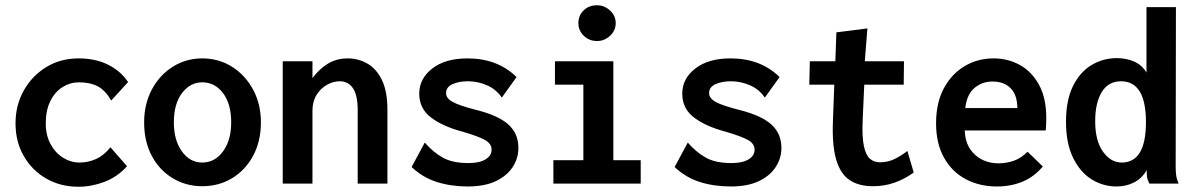

<svg xmlns="http://www.w3.org/2000/svg" viewBox="-20 -698 4540 730"><path d="M278 12Q210 12 156 -19Q102 -50 70.5 -104.5Q39 -159 39 -229Q39 -298 70.5 -354Q102 -410 156 -443Q210 -476 279 -476Q343 -476 391 -452Q439 -428 467 -386L403 -316Q379 -356 350.5 -370.5Q322 -385 280 -385Q247 -385 218 -367Q189 -349 171.5 -314Q154 -279 154 -229Q154 -184 172 -150.5Q190 -117 219.5 -98.5Q249 -80 283 -80Q314 -80 344 -93Q374 -106 400 -138L463 -66Q426 -25 377 -6.5Q328 12 278 12Z M749 10Q687 10 636.5 -20.5Q586 -51 557 -105.5Q528 -160 528 -233Q528 -302 557 -357Q586 -412 636.5 -444Q687 -476 749 -476Q812 -476 862.5 -444Q913 -412 942.5 -357Q972 -302 972 -233Q972 -161 942.5 -106Q913 -51 862.5 -20.5Q812 10 749 10ZM749 -80Q797 -80 828 -122.5Q859 -165 859 -233Q859 -303 828 -344Q797 -385 749 -385Q703 -385 672 -344Q641 -303 641 -233Q641 -165 671.5 -122.5Q702 -80 749 -80Z M1055 0V-465H1168V-401Q1193 -435 1226 -455.5Q1259 -476 1302 -476Q1342 -476 1376.5 -456.5Q1411 -437 1432 -394Q1453 -351 1453 -281V0H1340V-279Q1340 -336 1322 -362.5Q1304 -389 1272 -389Q1247 -389 1223 -375.5Q1199 -362 1183.5 -337Q1168 -312 1168 -277V0Z M1759 11Q1695 11 1641 -6Q1587 -23 1545 -63L1595 -156Q1626 -120 1663 -99Q1700 -78 1761 -78Q1803 -78 1826 -92Q1849 -106 1849 -129Q1849 -152 1823.5 -166Q1798 -180 1740 -197Q1664 -217 1619 -251Q1574 -285 1574 -342Q1574 -399 1623.5 -437.5Q1673 -476 1757 -476Q1872 -476 1944 -405L1888 -327Q1866 -359 1831 -374Q1796 -389 1759 -389Q1725 -389 1700.5 -378Q1676 -367 1676 -344Q1676 -324 1702 -310Q1728 -296 1791 -280Q1875 -259 1913 -224.5Q1951 -190 1951 -136Q1951 -96 1929 -62.5Q1907 -29 1864.5 -9Q1822 11 1759 11Z M2084 0V-89H2198V-376H2090V-465H2312V-89H2416V0ZM2250 -542Q2220 -542 2199.5 -562Q2179 -582 2179 -610Q2179 -639 2199 -658.5Q2219 -678 2250 -678Q2278 -678 2299.5 -658Q2321 -638 2321 -610Q2321 -582 2299.5 -562Q2278 -542 2250 -542Z M2759 11Q2695 11 2641 -6Q2587 -23 2545 -63L2595 -156Q2626 -120 2663 -99Q2700 -78 2761 -78Q2803 -78 2826 -92Q2849 -106 2849 -129Q2849 -152 2823.5 -166Q2798 -180 2740 -197Q2664 -217 2619 -251Q2574 -285 2574 -342Q2574 -399 2623.5 -437.5Q2673 -476 2757 -476Q2872 -476 2944 -405L2888 -327Q2866 -359 2831 -374Q2796 -389 2759 -389Q2725 -389 2700.5 -378Q2676 -367 2676 -344Q2676 -324 2702 -310Q2728 -296 2791 -280Q2875 -259 2913 -224.5Q2951 -190 2951 -136Q2951 -96 2929 -62.5Q2907 -29 2864.5 -9Q2822 11 2759 11Z M3299 10Q3245 10 3210 -13.5Q3175 -37 3159 -92Q3143 -147 3147 -241L3152 -376H3057L3059 -465H3156L3160 -575L3278 -590L3268 -465H3417L3416 -376H3266L3260 -243Q3257 -178 3264.5 -143Q3272 -108 3287.5 -94.5Q3303 -81 3325 -81Q3357 -81 3382.5 -94Q3408 -107 3430 -124L3454 -42Q3419 -17 3381 -3.5Q3343 10 3299 10Z M3771 11Q3704 11 3651.5 -17Q3599 -45 3569 -99Q3539 -153 3539 -229Q3539 -307 3568.5 -362Q3598 -417 3647.5 -446.5Q3697 -476 3758 -476Q3812 -476 3857.5 -451Q3903 -426 3930.5 -375.5Q3958 -325 3958 -250Q3958 -240 3957.5 -226Q3957 -212 3956 -202H3648Q3650 -158 3669 -130.5Q3688 -103 3716 -90Q3744 -77 3776 -77Q3807 -77 3835 -87Q3863 -97 3887 -121L3945 -65Q3911 -25 3867 -7Q3823 11 3771 11ZM3650 -287H3848Q3848 -336 3823 -362Q3798 -388 3753 -388Q3714 -388 3685 -363.5Q3656 -339 3650 -287Z M4226 11Q4174 11 4130.5 -16Q4087 -43 4060 -98Q4033 -153 4033 -235Q4033 -316 4059 -369.5Q4085 -423 4129 -450Q4173 -477 4227 -477Q4262 -477 4292 -464Q4322 -451 4339 -422V-671H4451L4450 -62Q4450 -46 4452 -31Q4454 -16 4461 0H4350Q4342 -16 4341 -25.5Q4340 -35 4340 -51Q4321 -19 4291 -4Q4261 11 4226 11ZM4245 -80Q4337 -80 4337 -234Q4337 -389 4242 -389Q4194 -389 4169 -348Q4144 -307 4144 -237Q4144 -163 4173.5 -121.5Q4203 -80 4245 -80Z"/></svg>

Font: Inconsolata
Style: Bold
Weight: 700
Monospace: yes
Designer: Raph Levien, Cyreal, Brenton Simpson
Foundry: Raph Levien, Cyreal, Google
Version: Version 3.100; ttfautohint (v1.8.4.7-5d5b)